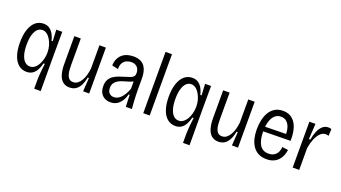

<svg xmlns="http://www.w3.org/2000/svg" viewBox="-65 -1296 3639 2049"><g transform="rotate(20 1754.5 -271.5)"><path d="M361 153V51Q361 26 363.5 -6Q366 -38 369.5 -72Q373 -106 377 -135H362Q353 -96 336 -62.5Q319 -29 291 -8.5Q263 12 219 12Q169 12 130.5 -19Q92 -50 70.5 -111Q49 -172 49 -259Q49 -345 69.5 -406.5Q90 -468 128.5 -501Q167 -534 220 -534Q262 -534 290 -513Q318 -492 335 -459.5Q352 -427 360 -391H374L367 -520H435L434 -258L435 153ZM235 -54Q261 -54 281 -67Q301 -80 316.5 -101.5Q332 -123 342 -149.5Q352 -176 357 -202.5Q362 -229 362 -251V-263Q362 -299 352 -334.5Q342 -370 324.5 -400Q307 -430 283 -448Q259 -466 231 -466Q200 -466 176 -443.5Q152 -421 138 -375.5Q124 -330 124 -262Q124 -193 138 -147Q152 -101 177 -77.5Q202 -54 235 -54Z M710 12Q675 12 650.5 -1Q626 -14 611 -35.5Q596 -57 587.5 -85Q579 -113 575.5 -142.5Q572 -172 572 -201V-521H645V-223Q645 -194 647 -164.5Q649 -135 657 -110Q665 -85 681.5 -70Q698 -55 727 -55Q754 -55 776 -71Q798 -87 815 -115.5Q832 -144 842.5 -180.5Q853 -217 857 -258V-521H930V-210V0H861L871 -154H857Q846 -96 825.5 -59Q805 -22 776 -5Q747 12 710 12Z M1173 11Q1139 11 1110 -3Q1081 -17 1062.5 -47.5Q1044 -78 1044 -127Q1044 -169 1059 -197.5Q1074 -226 1100 -244.5Q1126 -263 1159.5 -275.5Q1193 -288 1231 -299Q1265 -309 1287 -317Q1309 -325 1320 -339Q1331 -353 1331 -377Q1331 -402 1321 -423Q1311 -444 1290.5 -456.5Q1270 -469 1239 -469Q1216 -469 1190.5 -459.5Q1165 -450 1147 -424Q1129 -398 1129 -350L1059 -365Q1060 -408 1074.5 -439.5Q1089 -471 1113 -492Q1137 -513 1169.5 -523.5Q1202 -534 1240 -534Q1289 -534 1321 -518.5Q1353 -503 1371 -476.5Q1389 -450 1396.5 -416Q1404 -382 1404 -345V-211Q1404 -182 1405.5 -144.5Q1407 -107 1409.5 -69Q1412 -31 1415 0H1346Q1344 -34 1343 -68Q1342 -102 1341 -135H1330Q1318 -91 1296.5 -58Q1275 -25 1244.5 -7Q1214 11 1173 11ZM1190 -53Q1210 -53 1229.5 -62Q1249 -71 1267.5 -89.5Q1286 -108 1302.5 -136Q1319 -164 1332 -201V-303L1360 -310Q1350 -292 1328 -281Q1306 -270 1278.5 -262Q1251 -254 1222.5 -245.5Q1194 -237 1170 -223Q1146 -209 1131.5 -187.5Q1117 -166 1117 -131Q1117 -93 1137 -73Q1157 -53 1190 -53Z M1544 0V-696H1617V0Z M2051 153V51Q2051 26 2053.5 -6Q2056 -38 2059.5 -72Q2063 -106 2067 -135H2052Q2043 -96 2026 -62.5Q2009 -29 1981 -8.5Q1953 12 1909 12Q1859 12 1820.5 -19Q1782 -50 1760.5 -111Q1739 -172 1739 -259Q1739 -345 1759.5 -406.5Q1780 -468 1818.5 -501Q1857 -534 1910 -534Q1952 -534 1980 -513Q2008 -492 2025 -459.5Q2042 -427 2050 -391H2064L2057 -520H2125L2124 -258L2125 153ZM1925 -54Q1951 -54 1971 -67Q1991 -80 2006.5 -101.5Q2022 -123 2032 -149.5Q2042 -176 2047 -202.5Q2052 -229 2052 -251V-263Q2052 -299 2042 -334.5Q2032 -370 2014.5 -400Q1997 -430 1973 -448Q1949 -466 1921 -466Q1890 -466 1866 -443.5Q1842 -421 1828 -375.5Q1814 -330 1814 -262Q1814 -193 1828 -147Q1842 -101 1867 -77.5Q1892 -54 1925 -54Z M2400 12Q2365 12 2340.5 -1Q2316 -14 2301 -35.5Q2286 -57 2277.5 -85Q2269 -113 2265.5 -142.5Q2262 -172 2262 -201V-521H2335V-223Q2335 -194 2337 -164.5Q2339 -135 2347 -110Q2355 -85 2371.5 -70Q2388 -55 2417 -55Q2444 -55 2466 -71Q2488 -87 2505 -115.5Q2522 -144 2532.5 -180.5Q2543 -217 2547 -258V-521H2620V-210V0H2551L2561 -154H2547Q2536 -96 2515.5 -59Q2495 -22 2466 -5Q2437 12 2400 12Z M2947 12Q2890 12 2851 -9Q2812 -30 2787.5 -67Q2763 -104 2752 -151.5Q2741 -199 2741 -253Q2741 -311 2752.5 -361.5Q2764 -412 2788 -451Q2812 -490 2850 -512Q2888 -534 2940 -534Q2986 -534 3020.5 -515.5Q3055 -497 3078.5 -462Q3102 -427 3113 -376Q3124 -325 3122 -260L2789 -255V-308L3074 -313L3052 -282Q3055 -342 3042 -383.5Q3029 -425 3003 -446.5Q2977 -468 2940 -468Q2899 -468 2871 -442.5Q2843 -417 2828 -370Q2813 -323 2813 -255Q2813 -159 2845 -105Q2877 -51 2947 -51Q2974 -51 2994.5 -59.5Q3015 -68 3029.5 -83Q3044 -98 3052.5 -120Q3061 -142 3062 -168L3130 -159Q3126 -127 3114 -96.5Q3102 -66 3080 -41.5Q3058 -17 3025 -2.5Q2992 12 2947 12Z M3241 0V-310V-521H3310L3300 -345H3316Q3325 -400 3343 -442Q3361 -484 3388.5 -508.5Q3416 -533 3452 -533Q3460 -533 3469 -532Q3478 -531 3489 -527L3485 -449Q3477 -452 3468 -453.5Q3459 -455 3451 -455Q3417 -455 3389.5 -427Q3362 -399 3343 -352.5Q3324 -306 3315 -250V0Z"/></g></svg>

Font: Bricolage Grotesque SemiCondensed Light
Style: Regular
Weight: 300
Width: 4
Designer: Mathieu Triay
Foundry: Atelier Triay
Version: Version 1.000;gftools[0.9.30]